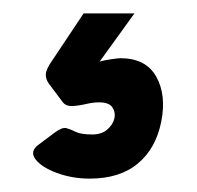

<svg xmlns="http://www.w3.org/2000/svg" viewBox="-20 -47 294 287"><path d="M114 220Q88 220 65 211.5Q42 203 33 191Q24 179 38 169L62 151Q73 143 79 144.5Q85 146 93 150Q101 154 118 154Q132 154 140.5 146.5Q149 139 151 130Q153 121 148 113.5Q143 106 128 106Q119 106 108.5 108.5Q98 111 88.5 111.5Q79 112 74 106L53 78Q48 71 48.5 63.5Q49 56 59 42L105 -27H181L129 45Q136 43 146.5 41.5Q157 40 160 40Q198 40 213.5 67.5Q229 95 221 135Q213 175 186 197.5Q159 220 114 220Z"/></svg>

Font: Rubik Light Black
Style: Italic
Weight: 900
Italic angle: -12°
Version: Version 2.104